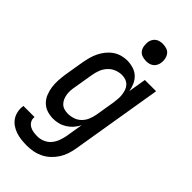

<svg xmlns="http://www.w3.org/2000/svg" viewBox="-305 -807 1098 1098"><g transform="rotate(45 244.5 -258.0)"><path d="M165 223Q142 223 119.5 220.5Q97 218 76 211Q55 204 37 191.5Q19 179 7.5 161.5Q-4 144 -8.5 121.5Q-13 99 -9 76H81Q78 93 86 107.5Q94 122 107.5 130Q121 138 137.5 140.5Q154 143 171 143Q193 143 215 133.5Q237 124 252 106Q267 88 275 66Q283 44 287 22L304 -81Q294 -61 279 -44Q264 -27 245 -15Q226 -3 205 2.5Q184 8 163 8Q136 8 112 0Q88 -8 70.5 -25.5Q53 -43 43.5 -66.5Q34 -90 30.5 -115.5Q27 -141 28.5 -167.5Q30 -194 34 -221L54 -341Q58 -363 64 -385Q70 -407 80 -428Q90 -449 105 -468Q120 -487 139.5 -501Q159 -515 182 -521.5Q205 -528 227 -528Q252 -528 276.5 -520.5Q301 -513 318 -497Q335 -481 345 -459Q355 -437 359 -412L377 -520H468L376 36Q372 60 364 84.5Q356 109 341.5 131.5Q327 154 307 172.5Q287 191 263 202.5Q239 214 214 218.5Q189 223 165 223ZM201 -72Q223 -72 244.5 -79Q266 -86 282.5 -102Q299 -118 308 -139Q317 -160 321 -182L341 -302Q343 -318 344.5 -335Q346 -352 344 -368Q342 -384 337 -399Q332 -414 321.5 -425.5Q311 -437 296 -442.5Q281 -448 265 -448Q242 -448 219.5 -439Q197 -430 180.5 -412Q164 -394 155.5 -372Q147 -350 143 -327L123 -207Q120 -192 119 -176Q118 -160 120.5 -144.5Q123 -129 129 -115.5Q135 -102 145.5 -91.5Q156 -81 171 -76.5Q186 -72 201 -72ZM304 -601Q288 -601 272.5 -606.5Q257 -612 248 -624.5Q239 -637 236.5 -653.5Q234 -670 236 -687Q238 -698 244 -709Q250 -720 260 -727Q270 -734 281.5 -736.5Q293 -739 305 -739Q321 -739 336.5 -733.5Q352 -728 361 -715.5Q370 -703 373 -686.5Q376 -670 373 -653Q371 -642 365 -631Q359 -620 349 -613Q339 -606 327.5 -603.5Q316 -601 304 -601Z"/></g></svg>

Font: Iosevka Medium Oblique
Style: Regular
Weight: 500
Italic angle: -9°
Monospace: yes
Designer: Belleve Invis
Foundry: Belleve Invis
Version: Version 32.5.0; ttfautohint (v1.8.4)